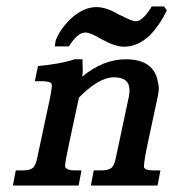

<svg xmlns="http://www.w3.org/2000/svg" viewBox="-20 -576 540 596"><path d="M498 -544Q487 -521 474 -502Q461 -483 446 -467Q408 -431 365 -431Q337 -431 294 -455Q261 -475 245 -475Q220 -475 194 -432H150L153 -451Q161 -471 174 -488.5Q187 -506 202 -520Q220 -536 239.5 -545Q259 -554 279 -554Q311 -554 350 -530L349 -531Q369 -521 381.5 -515.5Q394 -510 402 -510Q423 -510 451 -556H489ZM236 -392Q236 -379 236.5 -370.5Q237 -362 237 -359Q237 -348 235 -338Q301 -392 370 -392Q458 -392 470 -322Q473 -312 473 -302Q473 -301 472.5 -294.5Q472 -288 470 -278L439 -133Q427 -76 427 -61Q427 -58 427 -57Q430 -47 459 -47H478L469 0H262L271 -47H293Q316 -47 325.5 -54.5Q335 -62 340 -88L380 -276Q382 -287 382 -296Q382 -336 334 -336Q309 -336 281 -319Q253 -302 225 -273L195 -133Q182 -73 182 -60Q182 -58 182 -57V-58Q187 -47 214 -47H233L224 0H20L29 -47H49Q72 -47 81.5 -54.5Q91 -62 96 -88L128 -238Q141 -296 141 -311Q141 -314 140 -315Q138 -324 108 -324H88L98 -371Q161 -377 199 -388L211 -392Z"/></svg>

Font: New Athena Unicode
Style: Bold Italic
Weight: 700
Designer: J. Rusten 1997; rev. by R. Hancock 2001, 2002, rev. by D. Mastronarde 2002-2021
Foundry: Society for Classical Studies (formerly American Philological Association)
Version: Version 5.008